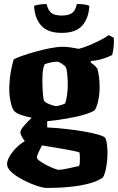

<svg xmlns="http://www.w3.org/2000/svg" viewBox="-20 -732 585 952"><path d="M214 -131V-100Q226 -100 255 -97.5Q284 -95 320.5 -91Q357 -87 394 -80.5Q431 -74 460 -66.5Q489 -59 501 -50Q508 -37 510.5 -15.5Q513 6 513 22Q513 59 507 95Q501 131 490 148Q468 165 425 177Q382 189 326.5 194.5Q271 200 210 200Q199 200 176 193.5Q153 187 125.5 175Q98 163 73 148Q48 133 31.5 116Q15 99 15 82Q15 64 28.5 41.5Q42 19 62.5 -1Q83 -21 103 -32Q96 -41 88.5 -54.5Q81 -68 81 -76Q81 -88 100.5 -110Q120 -132 137 -148Q100 -156 78 -164.5Q56 -173 47 -186Q39 -198 32.5 -228Q26 -258 26 -286Q26 -335 33.5 -375.5Q41 -416 48 -438Q59 -444 88 -454.5Q117 -465 154.5 -475.5Q192 -486 228.5 -493Q265 -500 290 -500Q309 -500 330 -497Q351 -494 370 -490Q386 -493 415 -504.5Q444 -516 473.5 -531Q503 -546 519 -558L544 -545Q546 -525 543.5 -500.5Q541 -476 536 -459Q507 -445 481 -438Q455 -431 430 -429V-422Q435 -418 445 -410.5Q455 -403 463 -391Q468 -375 471 -349.5Q474 -324 474 -302Q474 -267 467.5 -235Q461 -203 450 -186Q438 -176 400.5 -164.5Q363 -153 313 -144.5Q263 -136 214 -131ZM258 -206Q263 -206 278.5 -210Q294 -214 303 -219Q309 -236 312.5 -261Q316 -286 316 -312Q316 -339 313.5 -364Q311 -389 306 -400Q299 -408 285.5 -417Q272 -426 264 -426Q254 -426 238 -423.5Q222 -421 202 -414Q195 -401 192.5 -380.5Q190 -360 190 -329Q190 -313 191 -292Q192 -271 194 -253.5Q196 -236 200 -230Q204 -225 215.5 -219.5Q227 -214 239.5 -210Q252 -206 258 -206ZM270 110Q287 110 315.5 103.5Q344 97 372 91Q374 86 375 81.5Q376 77 376 66Q376 58 376 45.5Q376 33 374 24Q371 22 353 18Q335 14 309.5 9.5Q284 5 258 0.5Q232 -4 212.5 -7Q193 -10 188 -11Q180 4 171.5 22.5Q163 41 163 49Q163 56 177.5 66.5Q192 77 211.5 87Q231 97 248 103.5Q265 110 270 110ZM286 -569Q216 -569 184 -605.5Q152 -642 149 -703Q155 -706 172.5 -709Q190 -712 211 -712Q219 -679 235.5 -667Q252 -655 286 -655Q320 -655 337 -667Q354 -679 361 -712Q390 -712 404 -709Q418 -706 423 -703Q420 -642 388 -605.5Q356 -569 286 -569Z"/></svg>

Font: Texturina Black
Style: Regular
Weight: 900
Designer: Guillermo Torres Carreño
Foundry: Omnibus-Type
Version: Version 1.002; ttfautohint (v1.8.3)